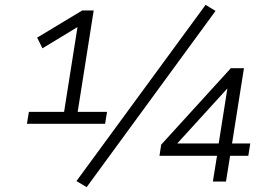

<svg xmlns="http://www.w3.org/2000/svg" viewBox="-20 -748 1126 791"><path d="M91 -238 99 -287H244L303 -660L333 -657L155 -549L133 -593L319 -705H366L300 -287H421L413 -238ZM337 23 295 -2 827 -728 868 -703ZM857 0 874 -106H637L644 -152L931 -467H985L936 -157H1011L1003 -106H928L911 0ZM881 -157 917 -385H918L692 -137L693 -157Z"/></svg>

Font: Nunito Sans 7pt Light
Style: Italic
Weight: 300
Italic angle: -9°
Designer: Vernon Adams
Foundry: Vernon Adams
Version: Version 3.101;gftools[0.9.27]